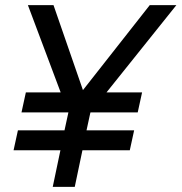

<svg xmlns="http://www.w3.org/2000/svg" viewBox="-20 -730 709 750"><path d="M33 -143 50 -221H232L247 -290V-291H64L81 -369H217L89 -710H189L304 -378L565 -710H669L396 -369H535L518 -291H334L333 -290L318 -221H504L487 -143H302L272 0H186L216 -143Z"/></svg>

Font: Geist Regular
Style: Italic
Weight: 400
Italic angle: -12°
Designer: Basement.studio, Andrés Briganti, Mateo Zaragoza
Foundry: Basement.studio, Vercel, Andrés Briganti, Guido Ferreyra, Mateo Zaragoza
Version: Version 1.500; ttfautohint (v1.8.4.7-5d5b)